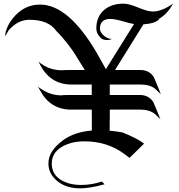

<svg xmlns="http://www.w3.org/2000/svg" viewBox="-20 -807 991 1064"><path d="M938.9 -786.8Q906.8 -728.4 861.6 -703.2L862.1 -700.5Q838.9 -676.3 774.7 -672.1L617.4 -418.9H758.9Q806.3 -418.9 832.1 -380.5Q835.3 -375.3 871.6 -284.7L844.7 -310.5Q815.8 -338.4 758.9 -338.4H588.4V-280.5H756.3Q803.7 -280.5 829.5 -241.6Q832.6 -236.3 868.9 -146.3L842.1 -172.1Q812.6 -199.5 756.3 -199.5H588.4V-140H587.9V-82.6Q622.6 -80 658.4 -73.2Q739.5 -41.1 778.4 -11.1L697.9 67.9L670.5 47.4Q574.7 -24.7 444.7 -23.7Q393.7 -23.7 352.1 -7.4Q266.8 25.8 266.8 99.5Q266.8 161.1 321.1 192.1Q365.3 217.9 430 217.9Q488.9 217.9 544.7 198.9L559.5 214.2Q474.7 237.4 421.6 236.8Q326.3 235.8 275.8 174.7Q248.9 142.6 248.4 99.5Q247.4 30.5 328.9 -29.5Q392.1 -75.8 489.5 -83.7Q488.9 -85.8 488.9 -88.9V-141.1L488.4 -199.5H374.7Q259.5 -199.5 202.6 -304.7L189.5 -328.9Q195.8 -320.5 224.7 -303.7Q265.3 -279.5 317.9 -278.4Q327.9 -280.5 354.2 -280.5H488.4V-338.4H377.4Q261.6 -338.4 205.3 -442.6L192.1 -467.4Q199.5 -457.9 227.4 -441.6Q267.4 -418.4 320.5 -417.4Q330.5 -418.9 356.3 -418.9H450Q387.4 -521.6 372.6 -540.5Q328.4 -600 292.1 -635.3Q248.9 -697.4 143.7 -697.4Q78.4 -697.4 28.4 -639.5L7.9 -605.3Q11.6 -655.3 50 -704.2Q111.1 -781.6 202.1 -781.6Q357.9 -781.6 513.7 -518.4Q517.4 -512.6 566.8 -423.7L722.6 -673.7Q699.5 -677.9 668.9 -686.8Q617.4 -702.1 591.1 -702.1Q536.3 -702.1 533.7 -651.6Q532.6 -631.6 552.1 -612.6Q575.8 -590.5 598.4 -591.6Q592.6 -585.3 572.6 -585.3Q550.5 -585.3 538.9 -596.3Q513.7 -620.5 513.7 -648.9Q513.7 -714.7 557.4 -752.1Q598.4 -786.8 665.3 -786.8Q693.7 -786.8 746.1 -765Q798.4 -743.2 826.8 -743.2Q876.3 -743.2 938.9 -786.8ZM818.9 -742.1Q818.4 -742.6 818.4 -742.6L817.4 -741.1Q818.4 -741.6 818.9 -742.1Z"/></svg>

Font: MM Bagan
Style: Regular
Weight: 400
Designer: Khon Soe Zaw Thu
Version: Version 1.00 July 10, 2016, initial release